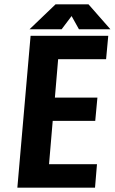

<svg xmlns="http://www.w3.org/2000/svg" viewBox="-20 -865 529 885"><path d="M344 -730 310 -791 264 -730H116L236 -845H388L489 -730ZM60 0 121 -700H479L469 -592H248L233 -415H429L419 -308H223L206 -108H427L418 0Z"/></svg>

Font: Share
Style: Bold Italic
Weight: 700
Designer: Ralph du Carrois
Version: Version 1.002